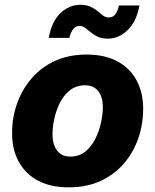

<svg xmlns="http://www.w3.org/2000/svg" viewBox="-20 -784 659 814"><path d="M272 10.3Q194.8 10.3 141.1 -18.3Q87.4 -46.9 59.3 -98.6Q31.2 -150.4 31.2 -219.7Q31.2 -285.6 52.5 -345.5Q73.7 -405.3 114.3 -452.1Q154.8 -499 213.4 -525.9Q272 -552.7 347.2 -552.7Q423.8 -552.7 477.3 -524.2Q530.8 -495.6 558.8 -443.8Q586.9 -392.1 586.9 -322.8Q586.9 -256.8 566.2 -197Q545.4 -137.2 504.9 -90.3Q464.4 -43.5 405.8 -16.6Q347.2 10.3 272 10.3ZM278.3 -120.1Q315.4 -120.1 341.6 -141.4Q367.7 -162.6 384 -195.3Q400.4 -228 408.2 -263.9Q416 -299.8 416 -329.6Q416 -358.4 407.2 -379.4Q398.4 -400.4 381.8 -411.4Q365.2 -422.4 340.3 -422.4Q303.2 -422.4 276.9 -401.6Q250.5 -380.9 234.1 -348.4Q217.8 -315.9 210.2 -280.3Q202.6 -244.6 202.6 -214.8Q202.6 -170.9 222.2 -145.5Q241.7 -120.1 278.3 -120.1ZM437.5 -620.1Q411.6 -620.1 394.5 -628.2Q377.4 -636.2 364.7 -647Q352.1 -657.7 341.1 -666Q330.1 -674.3 317.9 -674.3Q301.3 -674.3 290.3 -660.6Q279.3 -647 274.4 -623.5H186.5Q199.2 -692.9 236.3 -728.3Q273.4 -763.7 320.8 -763.7Q346.2 -763.7 363.5 -755.6Q380.9 -747.6 393.6 -736.8Q406.2 -726.1 417 -718Q427.7 -710 440.4 -710Q459 -710 469 -723.4Q479 -736.8 484.4 -760.7H571.3Q558.6 -692.4 521 -656.2Q483.4 -620.1 437.5 -620.1Z"/></svg>

Font: Inter ExtraBold
Style: Italic
Weight: 800
Italic angle: -9.3988°
Designer: Rasmus Andersson
Foundry: rsms
Version: Version 4.001;git-66647c0bb